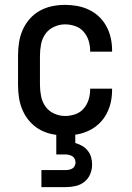

<svg xmlns="http://www.w3.org/2000/svg" viewBox="-20 -548 540 788"><path d="M247 8Q220 8 193.5 2.5Q167 -3 143.5 -16Q120 -29 102 -49.5Q84 -70 73 -95Q62 -120 58 -146.5Q54 -173 54 -200V-320Q54 -347 58 -373.5Q62 -400 73 -425Q84 -450 102 -470.5Q120 -491 143.5 -504Q167 -517 193.5 -522.5Q220 -528 247 -528Q272 -528 297 -523.5Q322 -519 345 -508Q368 -497 386.5 -479.5Q405 -462 417 -439.5Q429 -417 434.5 -392.5Q440 -368 440 -342V-336H350V-340Q350 -361 343.5 -381.5Q337 -402 323 -418Q309 -434 288.5 -441Q268 -448 247 -448Q224 -448 202 -438Q180 -428 166.5 -409Q153 -390 148.5 -366.5Q144 -343 144 -320V-200Q144 -177 148.5 -153.5Q153 -130 166.5 -111Q180 -92 202 -82Q224 -72 247 -72Q268 -72 288.5 -79Q309 -86 323 -102Q337 -118 343.5 -138.5Q350 -159 350 -180V-184H440V-178Q440 -152 434.5 -127.5Q429 -103 417 -80.5Q405 -58 386.5 -40.5Q368 -23 345 -12Q322 -1 297 3.5Q272 8 247 8ZM150 220V150H250Q257 150 264 148.5Q271 147 277 143.5Q283 140 286.5 133Q290 126 290 119Q290 112 287 105Q284 98 278 94Q272 90 264.5 88Q257 86 250 86H211V-72H289V39Q304 43 317.5 51Q331 59 340.5 71Q350 83 354 97.5Q358 112 358 128Q358 148 350 167Q342 186 326 198.5Q310 211 290 215.5Q270 220 250 220Z"/></svg>

Font: Iosevka Medium
Style: Regular
Weight: 500
Monospace: yes
Designer: Belleve Invis
Foundry: Belleve Invis
Version: Version 32.5.0; ttfautohint (v1.8.4)